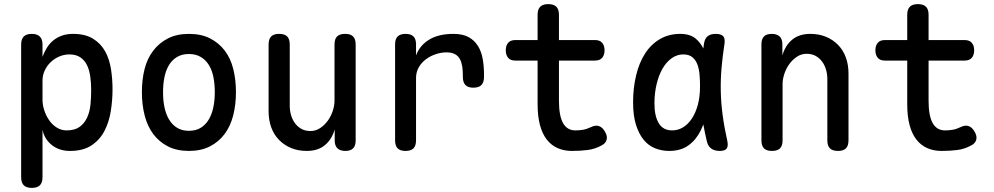

<svg xmlns="http://www.w3.org/2000/svg" viewBox="-20 -725 4840 935"><path d="M135 -560Q161 -560 174 -547Q187 -534 187 -508V-448Q196 -473 209 -493.5Q222 -514 240 -528.5Q258 -543 281.5 -551.5Q305 -560 336 -560Q395 -560 433 -536.5Q471 -513 492 -475Q513 -437 520.5 -388.5Q528 -340 528 -290Q528 -237 519.5 -183.5Q511 -130 488.5 -87Q466 -44 425.5 -17Q385 10 321 10Q268 10 232 -19Q196 -48 187 -93V138Q187 165 174 177.5Q161 190 135 190Q109 190 96 177.5Q83 165 83 138V-508Q83 -534 95.5 -547Q108 -560 135 -560ZM318 -460Q292 -460 268 -449.5Q244 -439 226 -421.5Q208 -404 197.5 -381Q187 -358 187 -333V-239Q187 -214 195.5 -188Q204 -162 219 -140Q234 -118 256 -104Q278 -90 304 -90Q344 -90 367.5 -107Q391 -124 404 -152Q417 -180 420.5 -215Q424 -250 424 -286Q424 -321 419.5 -353Q415 -385 403 -409Q391 -433 370 -446.5Q349 -460 318 -460Z M900 10Q841 10 798 -12Q755 -34 726.5 -72Q698 -110 684.5 -162.5Q671 -215 671 -276Q671 -337 684 -388.5Q697 -440 726 -478Q755 -516 798 -538Q841 -560 900 -560Q960 -560 1003 -538Q1046 -516 1074.5 -478.5Q1103 -441 1116 -389Q1129 -337 1129 -276Q1129 -215 1115.5 -162.5Q1102 -110 1073.5 -72Q1045 -34 1002 -12Q959 10 900 10ZM900 -88Q933 -88 956.5 -102Q980 -116 995.5 -141Q1011 -166 1018.5 -200.5Q1026 -235 1026 -276Q1026 -317 1019 -351Q1012 -385 996.5 -409.5Q981 -434 957 -448Q933 -462 900 -462Q867 -462 843 -448Q819 -434 803.5 -409Q788 -384 781 -350Q774 -316 774 -275Q774 -234 781.5 -200Q789 -166 804.5 -141Q820 -116 843.5 -102Q867 -88 900 -88Z M1609 -234V-508Q1609 -535 1621.5 -547.5Q1634 -560 1661 -560Q1687 -560 1699.5 -547.5Q1712 -535 1712 -508V-41Q1712 -15 1699.5 -2.5Q1687 10 1662 10Q1637 10 1623.5 -2.5Q1610 -15 1610 -41V-95Q1596 -46 1562 -18Q1528 10 1474 10Q1432 10 1398 -4Q1364 -18 1339 -43.5Q1314 -69 1301 -104.5Q1288 -140 1288 -183V-508Q1288 -535 1300.5 -547.5Q1313 -560 1339 -560Q1366 -560 1378.5 -547.5Q1391 -535 1391 -508V-210Q1391 -186 1397.5 -164Q1404 -142 1416.5 -125Q1429 -108 1447.5 -97.5Q1466 -87 1492 -87Q1518 -87 1539.5 -101.5Q1561 -116 1576.5 -137.5Q1592 -159 1600.5 -185Q1609 -211 1609 -234Z M1955 10Q1929 10 1916.5 -2.5Q1904 -15 1904 -42V-509Q1904 -535 1916.5 -547.5Q1929 -560 1955 -560Q1981 -560 1993.5 -547.5Q2006 -535 2006 -509V-455Q2024 -504 2070 -532Q2116 -560 2188 -560Q2233 -560 2261.5 -544.5Q2290 -529 2307 -502Q2324 -475 2330.5 -439Q2337 -403 2337 -362V-350Q2337 -324 2324.5 -311Q2312 -298 2285 -298Q2259 -298 2246.5 -311Q2234 -324 2234 -350V-360Q2234 -381 2231 -401Q2228 -421 2220 -436.5Q2212 -452 2196 -461Q2180 -470 2154 -470Q2129 -470 2103 -461.5Q2077 -453 2055 -437Q2033 -421 2019.5 -397.5Q2006 -374 2006 -345V-42Q2006 -15 1993.5 -2.5Q1981 10 1955 10Z M2877 -530Q2901 -530 2912.5 -516.5Q2924 -503 2924 -480Q2924 -457 2912.5 -443.5Q2901 -430 2877 -430H2702V-234Q2702 -161 2722 -125.5Q2742 -90 2782 -90Q2801 -90 2819 -93Q2837 -96 2858 -106Q2880 -117 2897 -111Q2914 -105 2926 -84Q2939 -62 2934 -44Q2929 -26 2908 -16Q2877 1 2841.5 5.5Q2806 10 2765 10Q2727 10 2696 -3.5Q2665 -17 2643 -45Q2621 -73 2609.5 -116Q2598 -159 2598 -218V-430H2489Q2466 -430 2454.5 -443.5Q2443 -457 2443 -480Q2443 -503 2454.5 -516.5Q2466 -530 2490 -530H2598V-653Q2598 -680 2611 -692.5Q2624 -705 2650 -705Q2676 -705 2689 -692.5Q2702 -680 2702 -653V-530Z M3239 10Q3203 10 3171 -2.5Q3139 -15 3115.5 -43Q3092 -71 3077.5 -116Q3063 -161 3063 -227Q3063 -296 3077.5 -357Q3092 -418 3120.5 -463Q3149 -508 3192.5 -534Q3236 -560 3293 -560Q3341 -560 3369 -536Q3391 -517 3405 -489Q3406 -500 3408 -511Q3412 -538 3426.5 -549Q3441 -560 3465 -560Q3492 -560 3502 -548.5Q3512 -537 3508 -511Q3499 -453 3494 -397Q3489 -341 3490 -283.5Q3491 -226 3499 -165.5Q3507 -105 3522 -38Q3527 -14 3519 -2Q3511 10 3485 10Q3459 10 3443 -2Q3427 -14 3422 -38Q3412 -80 3405 -119Q3399 -103 3392 -89Q3370 -44 3332.5 -17Q3295 10 3239 10ZM3253 -90Q3282 -90 3306.5 -105Q3331 -120 3349.5 -148Q3368 -176 3378.5 -215.5Q3389 -255 3389 -305Q3389 -330 3387 -357.5Q3385 -385 3377.5 -407.5Q3370 -430 3353.5 -445Q3337 -460 3307 -460Q3277 -460 3251 -441.5Q3225 -423 3206.5 -391Q3188 -359 3177.5 -315Q3167 -271 3167 -221Q3167 -160 3188 -125Q3209 -90 3253 -90Z M3791 -316V-42Q3791 -15 3778.5 -2.5Q3766 10 3739 10Q3713 10 3700.5 -2.5Q3688 -15 3688 -42V-509Q3688 -535 3700.5 -547.5Q3713 -560 3738 -560Q3763 -560 3776.5 -547.5Q3790 -535 3790 -509V-455Q3804 -504 3838 -532Q3872 -560 3926 -560Q3968 -560 4002 -546Q4036 -532 4061 -506.5Q4086 -481 4099 -445.5Q4112 -410 4112 -367V-42Q4112 -15 4099.5 -2.5Q4087 10 4061 10Q4034 10 4021.5 -2.5Q4009 -15 4009 -42V-340Q4009 -364 4002.5 -386Q3996 -408 3983.5 -425Q3971 -442 3952.5 -452.5Q3934 -463 3908 -463Q3882 -463 3860.5 -448.5Q3839 -434 3823.5 -412.5Q3808 -391 3799.5 -365Q3791 -339 3791 -316Z M4677 -530Q4701 -530 4712.5 -516.5Q4724 -503 4724 -480Q4724 -457 4712.5 -443.5Q4701 -430 4677 -430H4502V-234Q4502 -161 4522 -125.5Q4542 -90 4582 -90Q4601 -90 4619 -93Q4637 -96 4658 -106Q4680 -117 4697 -111Q4714 -105 4726 -84Q4739 -62 4734 -44Q4729 -26 4708 -16Q4677 1 4641.5 5.5Q4606 10 4565 10Q4527 10 4496 -3.5Q4465 -17 4443 -45Q4421 -73 4409.5 -116Q4398 -159 4398 -218V-430H4289Q4266 -430 4254.5 -443.5Q4243 -457 4243 -480Q4243 -503 4254.5 -516.5Q4266 -530 4290 -530H4398V-653Q4398 -680 4411 -692.5Q4424 -705 4450 -705Q4476 -705 4489 -692.5Q4502 -680 4502 -653V-530Z"/></svg>

Font: Maple Mono NL Medium
Style: Regular
Weight: 500
Monospace: yes
Designer: subframe7536
Version: Version 7.000